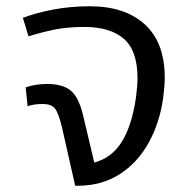

<svg xmlns="http://www.w3.org/2000/svg" viewBox="-20 -593 603 613"><path d="M506 -345Q506 -319 501 -281Q490 -201 454.5 -137Q419 -73 361.5 -36.5Q304 0 229 0H220L178 -186Q167 -232 155.5 -246.5Q144 -261 116 -261Q89 -261 68 -254L62 -314Q93 -325 131 -325Q179 -325 205 -304.5Q231 -284 245 -226L281 -74Q337 -89 369 -140.5Q401 -192 414 -281Q419 -319 419 -343Q419 -432 375 -469.5Q331 -507 250 -507Q197 -507 156.5 -499Q116 -491 71 -477L53 -536Q95 -552 150 -562.5Q205 -573 267 -573Q379 -573 442.5 -515Q506 -457 506 -345Z"/></svg>

Font: FiraGO Book
Style: Italic
Weight: 350
Italic angle: -8°
Designer: bBox Type GmbH
Foundry: bBox Type GmbH
Version: Version 1.001